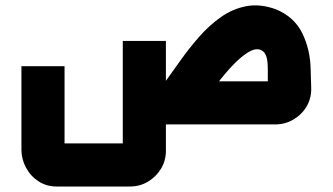

<svg xmlns="http://www.w3.org/2000/svg" viewBox="-20 -453 1212 699"><path d="M186 226Q149 226 120 207Q91 188 74.5 157Q58 126 58 92V-212H215V88Q210 83 205.5 78.5Q201 74 197 69H445Q441 74 436 78.5Q431 83 427 88V-304H584V96Q584 132 566 161.5Q548 191 518.5 208.5Q489 226 453 226ZM556 0V-157H973Q968 -153 963.5 -148.5Q959 -144 955 -139V-196Q955 -230 950.5 -244.5Q946 -259 939.5 -264.5Q933 -270 927 -272Q909 -278 884 -263Q859 -248 829 -217Q799 -186 768 -144.5Q737 -103 706 -57L582 -156Q608 -192 638.5 -235Q669 -278 705.5 -319.5Q742 -361 784.5 -391Q827 -421 877 -430.5Q927 -440 985 -419Q1052 -391 1081 -331Q1110 -271 1111 -199L1113 -133Q1114 -96 1096.5 -66Q1079 -36 1048.5 -18Q1018 0 981 0Z"/></svg>

Font: Mada ExtraBold
Style: Regular
Weight: 800
Designer: Khaled Hosny
Version: Version 1.5